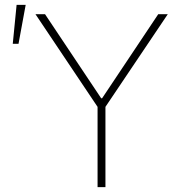

<svg xmlns="http://www.w3.org/2000/svg" viewBox="-20 -765 706 785"><path d="M164.1 -707 393.6 -363.3H397.5L627 -707H666L411.1 -328.1V0H378.9V-328.1L125 -707ZM47.9 -745.1H85L55.7 -585.9H32.2Z"/></svg>

Font: Pretendard JP Thin
Style: Regular
Weight: 100
Designer: Base glyphs from Inter by Rasmus Andersson; Hangeul glyphs from Noto Sans CJK(Source Han Sans) by Jang Soo-young and Kan
Foundry: Kil Hyung-jin
Version: Version 1.309